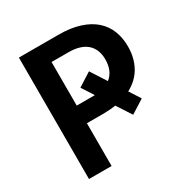

<svg xmlns="http://www.w3.org/2000/svg" viewBox="-167 -857 952 990"><g transform="rotate(-30 309.5 -361.5)"><path d="M215 -254.5V0H80.5V-723H315.5Q388 -723 441 -706Q494 -689 528.5 -658.5Q563 -628 579.8 -585.5Q596.5 -543 596.5 -492.5Q596.5 -424.5 567.8 -372.5Q539 -320.5 481.5 -290L524 -224L443.5 -173L387 -260Q370.5 -257.5 352.5 -256Q334.5 -254.5 315.5 -254.5ZM358 -481 417.5 -388.5Q440 -406 451 -432.2Q462 -458.5 462 -492.5Q462 -521.5 453 -545Q444 -568.5 426 -585Q408 -601.5 380.5 -610.2Q353 -619 315.5 -619H215V-359.5H315.5H323L277.5 -430Z"/></g></svg>

Font: Lato
Style: Bold
Weight: 700
Designer: Lukasz Dziedzic
Foundry: tyPoland Lukasz Dziedzic
Version: Version 2.007; 2014-02-27